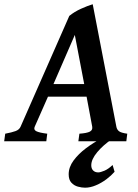

<svg xmlns="http://www.w3.org/2000/svg" viewBox="-44 -663 647 901"><path d="M207 -268.6H351.1L307.1 -499ZM362.3 -209.5H181.2L119.1 -68.8Q112.3 -54.2 126.7 -47.1Q141.1 -40 177.7 -35.6L173.3 0H-24.4L-19.5 -35.6Q11.7 -41.5 29.1 -47.9Q46.4 -54.2 52.7 -68.8L281.2 -588.4Q305.2 -607.9 335.9 -621.8Q366.7 -635.7 391.1 -643.1L502 -68.8Q504.4 -55.2 514.2 -47.4Q523.9 -39.6 553.2 -35.6L548.8 0H323.7L328.6 -35.6Q363.8 -38.1 377.7 -45.4Q391.6 -52.7 388.7 -68.8ZM493.7 143.1Q478.5 160.6 455.6 178Q432.6 195.3 406.2 206.5Q379.9 217.8 355 217.8Q339.8 217.8 321.8 212.9Q303.7 208 291 194.3Q278.3 180.7 278.3 154.8Q278.3 121.1 301.5 89.8Q324.7 58.6 359.6 32.5Q394.5 6.3 430.7 -12.2L480.5 -9.3Q440.4 17.6 412.4 51Q384.3 84.5 384.3 112.8Q384.3 128.4 393.3 137.2Q402.3 146 417 146Q427.2 146 445.8 138.2Q464.4 130.4 484.4 111.3Z"/></svg>

Font: Gentium Plus
Style: Bold Italic
Weight: 700
Italic angle: -8°
Designer: Victor Gaultney, Annie Olsen, Iska Routamaa, Becca Hirsbrunner
Foundry: SIL International
Version: Version 6.101